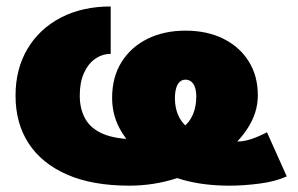

<svg xmlns="http://www.w3.org/2000/svg" viewBox="-20 -567 928 597"><path d="M382.3 10.3Q267.1 10.3 188.5 -24.2Q109.9 -58.6 69.1 -121.1Q28.3 -183.6 28.3 -269.5Q28.3 -352.5 65.4 -415Q102.5 -477.5 169.2 -512.2Q235.8 -546.9 324.2 -546.9V-399.4Q297.9 -399.4 275.9 -384Q253.9 -368.7 241 -339.8Q228 -311 228 -270Q228 -227.5 245.6 -196.8Q263.2 -166 302.5 -149.9Q341.8 -133.8 408.2 -133.8Q455.1 -133.8 489.5 -142.8Q523.9 -151.9 546.4 -168.7Q568.8 -185.5 579.6 -210.4Q590.3 -235.4 590.3 -266.6Q590.3 -283.2 586.4 -294.9Q582.5 -306.6 575 -313Q567.4 -319.3 556.6 -319.3Q546.4 -319.3 539.1 -312.7Q531.7 -306.2 527.8 -293Q523.9 -279.8 523.9 -260.7Q523.9 -234.4 533 -211.4Q542 -188.5 562.7 -171.1Q583.5 -153.8 619.6 -144Q638.2 -136.7 664.3 -131.8Q690.4 -127 718.3 -127Q738.8 -127 762 -134.8Q785.2 -142.6 810.1 -155.8L871.6 -18.6Q836.4 -2.4 786.9 3.9Q737.3 10.3 693.4 10.3Q613.8 10.3 549.3 -7.6Q484.9 -25.4 438 -65.4Q391.1 -105 359.9 -154.1Q328.6 -203.1 328.6 -262.7Q328.6 -327.1 357.9 -374Q387.2 -420.9 438.7 -446.3Q490.2 -471.7 556.6 -471.7Q624 -471.7 674.6 -446.5Q725.1 -421.4 753.4 -376.2Q781.7 -331.1 781.7 -270.5Q781.7 -215.3 748 -165Q714.4 -114.7 657.5 -75.2Q600.6 -35.6 529.3 -12.7Q458 10.3 382.3 10.3Z"/></svg>

Font: Inter 18pt Black
Style: Regular
Weight: 900
Designer: Rasmus Andersson
Foundry: rsms
Version: Version 4.001;git-66647c0bb